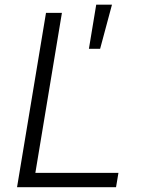

<svg xmlns="http://www.w3.org/2000/svg" viewBox="-20 -781 602 801"><path d="M350.9 -577.4H397.7L447.1 -761.4H381.4ZM51.1 0H464.1L474.1 -59.7H127.5L238.3 -727.3H171.9Z"/></svg>

Font: TID UI Light
Style: Italic
Weight: 300
Italic angle: -9.39999°
Designer: The TID Project Authors
Foundry: Bakken & Bæck
Version: Version 1.001;hotconv 1.0.109;makeotfexe 2.5.65596